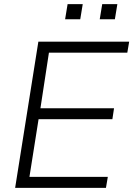

<svg xmlns="http://www.w3.org/2000/svg" viewBox="-20 -906 643 926"><path d="M53 0 165 -705H603L594 -652H216L175 -384H530L522 -331H166L122 -53H500L491 0ZM461 -813 473 -886H546L534 -813ZM294 -813 306 -886H379L367 -813Z"/></svg>

Font: Mulish Light
Style: Italic
Weight: 300
Italic angle: -9°
Designer: Vernon Adams
Foundry: Vernon Adams
Version: Version 3.603; ttfautohint (v1.8.3)